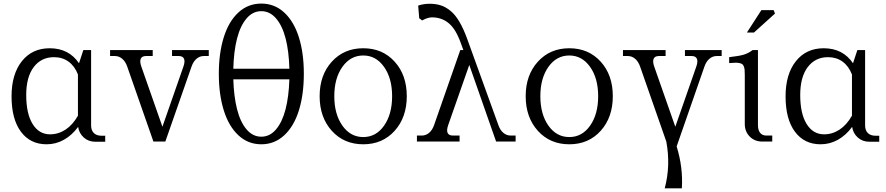

<svg xmlns="http://www.w3.org/2000/svg" viewBox="-20 -783 4898 1062"><path d="M43.9 -250Q43.9 -372.6 100.8 -444.3Q157.7 -516.1 254.9 -516.1Q360.8 -516.1 417 -433.1L440.9 -505.9H483.9V-89.8Q483.9 -62 499 -47.1Q514.2 -32.2 542 -32.2H562V1H506.8Q469.7 1 443.6 -22.2Q417.5 -45.4 412.1 -81.1Q378.4 -35.2 333.7 -10Q289.1 15.1 237.8 15.1Q147.5 15.1 95.7 -54.4Q43.9 -124 43.9 -250ZM125 -257.8Q125 -154.3 160.4 -97.2Q195.8 -40 256.8 -40Q303.2 -40 343 -66.4Q382.8 -92.8 411.1 -143.1V-371.1Q393.1 -417.5 359.1 -442.1Q325.2 -466.8 278.8 -466.8Q208 -466.8 166.5 -411.9Q125 -356.9 125 -257.8Z M683.6 -415Q673.8 -442.9 656 -458Q638.2 -473.1 615.7 -473.1H588.9V-505.9H824.7V-473.1H787.6Q765.1 -473.1 758.5 -458Q752 -442.9 761.7 -415L878.4 -82L994.6 -415Q1004.4 -442.9 997.8 -458Q991.2 -473.1 968.8 -473.1H931.6V-505.9H1134.8V-473.1H1107.4Q1085 -473.1 1067.1 -458Q1049.3 -442.9 1039.6 -415L894.5 0H828.6Z M1580.6 -344.2H1270.5Q1273.4 -249 1291.3 -178.7Q1309.1 -108.4 1343.5 -67.6Q1377.9 -26.9 1425.3 -26.9Q1472.7 -26.9 1507.1 -67.6Q1541.5 -108.4 1559.6 -179Q1577.6 -249.5 1580.6 -344.2ZM1217.8 -172.4Q1190.4 -260.3 1190.4 -375Q1190.4 -489.7 1217.8 -577.1Q1245.1 -664.6 1298.6 -713.9Q1352.1 -763.2 1425.3 -763.2Q1498.5 -763.2 1552 -713.9Q1605.5 -664.6 1633.1 -577.1Q1660.6 -489.7 1660.6 -375Q1660.6 -260.3 1633.3 -172.4Q1606 -84.5 1552.2 -34.7Q1498.5 15.1 1425.3 15.1Q1352.1 15.1 1298.6 -34.7Q1245.1 -84.5 1217.8 -172.4ZM1270.5 -402.8H1580.6Q1578.1 -498.5 1560.1 -569.3Q1542 -640.1 1507.3 -680.7Q1472.7 -721.2 1425.3 -721.2Q1377.9 -721.2 1343.5 -680.7Q1309.1 -640.1 1291 -569.3Q1272.9 -498.5 1270.5 -402.8Z M2148.9 -251Q2148.9 -350.1 2104.2 -413.1Q2059.6 -476.1 1989.3 -476.1Q1918.5 -476.1 1873.8 -413.1Q1829.1 -350.1 1829.1 -251Q1829.1 -151.4 1873.8 -88.1Q1918.5 -24.9 1989.3 -24.9Q2060.1 -24.9 2104.5 -88.1Q2148.9 -151.4 2148.9 -251ZM1748 -251Q1748 -367.7 1815.4 -441.9Q1882.8 -516.1 1989.3 -516.1Q2095.7 -516.1 2162.8 -442.1Q2230 -368.2 2230 -251Q2230 -133.8 2162.8 -59.3Q2095.7 15.1 1989.3 15.1Q1882.8 15.1 1815.4 -59.3Q1748 -133.8 1748 -251Z M2525.9 -505.9H2543L2528.8 -544.9Q2501.5 -621.6 2462.4 -654.3Q2423.3 -687 2369.1 -687Q2346.2 -687 2314.9 -669.9L2298.8 -682.1L2293 -752Q2322.8 -762.2 2356 -762.2Q2390.6 -762.2 2418 -753.4Q2445.3 -744.6 2471.7 -723.1Q2498 -701.7 2521 -662.8Q2543.9 -624 2564.9 -565.9L2736.8 -90.8Q2746.6 -63 2764.4 -48.1Q2782.2 -33.2 2804.7 -33.2H2832V0H2724.1L2575.7 -423.8L2459 -90.8Q2449.2 -63 2455.8 -48.1Q2462.4 -33.2 2484.9 -33.2H2522V0H2286.1V-33.2H2313Q2335.4 -33.2 2353.3 -48.1Q2371.1 -63 2380.9 -90.8Z M3288.6 -251Q3288.6 -350.1 3243.9 -413.1Q3199.2 -476.1 3128.9 -476.1Q3058.1 -476.1 3013.4 -413.1Q2968.8 -350.1 2968.8 -251Q2968.8 -151.4 3013.4 -88.1Q3058.1 -24.9 3128.9 -24.9Q3199.7 -24.9 3244.1 -88.1Q3288.6 -151.4 3288.6 -251ZM2887.7 -251Q2887.7 -367.7 2955.1 -441.9Q3022.5 -516.1 3128.9 -516.1Q3235.4 -516.1 3302.5 -442.1Q3369.6 -368.2 3369.6 -251Q3369.6 -133.8 3302.5 -59.3Q3235.4 15.1 3128.9 15.1Q3022.5 15.1 2955.1 -59.3Q2887.7 -133.8 2887.7 -251Z M3520.5 -415Q3510.7 -442.9 3492.9 -458Q3475.1 -473.1 3452.6 -473.1H3425.8V-505.9H3661.6V-473.1H3624.5Q3602.1 -473.1 3595.5 -458Q3588.9 -442.9 3598.6 -415L3715.3 -82L3831.5 -415Q3841.3 -442.9 3834.7 -458Q3828.1 -473.1 3805.7 -473.1H3768.6V-505.9H3971.7V-473.1H3944.3Q3921.9 -473.1 3904.1 -458Q3886.2 -442.9 3876.5 -415L3722.7 26.9Q3758.8 143.6 3751.5 258.8H3656.7Q3690.4 132.8 3665.5 0Z M4172.4 -90.8Q4172.4 -63 4184.6 -48.1Q4196.8 -33.2 4219.2 -33.2H4251.5V0H4196.3Q4154.3 0 4127 -27.6Q4099.6 -55.2 4099.6 -97.2V-368.2Q4099.6 -386.2 4098.6 -397Q4097.7 -407.7 4094 -416.3Q4090.3 -424.8 4085.2 -428.5Q4080.1 -432.1 4069.1 -434.3Q4058.1 -436.5 4046.1 -436Q4034.2 -435.5 4013.2 -434.1V-466.8Q4067.4 -472.7 4094 -480.7Q4120.6 -488.8 4142.6 -505.9H4172.4ZM4111.3 -603 4191.4 -727.1H4259.3L4266.6 -708L4150.4 -603Z M4325.2 -250Q4325.2 -372.6 4382.1 -444.3Q4439 -516.1 4536.1 -516.1Q4642.1 -516.1 4698.2 -433.1L4722.2 -505.9H4765.1V-89.8Q4765.1 -62 4780.3 -47.1Q4795.4 -32.2 4823.2 -32.2H4843.3V1H4788.1Q4751 1 4724.9 -22.2Q4698.7 -45.4 4693.4 -81.1Q4659.7 -35.2 4615 -10Q4570.3 15.1 4519 15.1Q4428.7 15.1 4377 -54.4Q4325.2 -124 4325.2 -250ZM4406.2 -257.8Q4406.2 -154.3 4441.7 -97.2Q4477.1 -40 4538.1 -40Q4584.5 -40 4624.3 -66.4Q4664.1 -92.8 4692.4 -143.1V-371.1Q4674.3 -417.5 4640.4 -442.1Q4606.4 -466.8 4560.1 -466.8Q4489.3 -466.8 4447.8 -411.9Q4406.2 -356.9 4406.2 -257.8Z"/></svg>

Font: LT Superior Serif
Style: Regular
Weight: 400
Designer: Daniel Lyons
Foundry: LyonsType
Version: Version 2.120;FEAKit 1.0